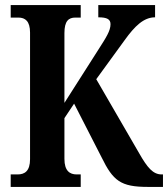

<svg xmlns="http://www.w3.org/2000/svg" viewBox="-20 -734 660 754"><path d="M22 0H297V-49H281C254 -49 233 -63 233 -110V-270L271 -327L379 -116C424 -24 454 0 560 0H620V-49H615C581 -49 559 -75 526 -133L358 -423L470 -577C509 -631 544 -666 589 -666V-714H366V-666C401 -666 414 -658 414 -639C414 -613 397 -587 365 -537L233 -330V-604C233 -651 249 -665 276 -665H297V-714H22V-665H52C79 -665 98 -651 98 -606V-109C98 -62 77 -49 49 -49H22Z"/></svg>

Font: Noto Serif Bengali ExtraCondensed
Style: Regular
Weight: 400
Width: 2
Designer: Juan Bruce, Universal Thirst, Indian Type Foundry and the Monotype Design Team.
Foundry: Monotype Imaging Inc.
Version: Version 2.003